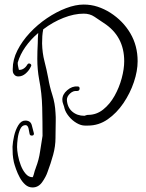

<svg xmlns="http://www.w3.org/2000/svg" viewBox="-20 -757 643 844"><path d="M123 67Q105 67 91 54.5Q77 42 67 23.5Q57 5 50.5 -13.5Q44 -32 41 -44Q37 -63 36 -78Q35 -93 35 -112Q36 -133 42 -159.5Q48 -186 60.5 -206.5Q73 -227 91 -227Q114 -227 119.5 -207.5Q125 -188 129 -171V-169Q129 -161 120 -161Q111 -161 110 -169Q109 -177 105.5 -192Q102 -207 92 -207Q77 -207 69 -189.5Q61 -172 58 -149.5Q55 -127 55 -111Q55 -97 59 -74.5Q63 -52 71.5 -30Q80 -8 93 7Q106 22 123 22Q125 22 128.5 9.5Q132 -3 133 -7Q135 -11 136 -15Q137 -19 138 -21Q151 -55 156 -90Q161 -125 167 -160Q167 -222 165.5 -284.5Q164 -347 152 -408Q148 -430 146 -452.5Q144 -475 144 -498Q144 -515 144.5 -532Q145 -549 146 -567Q146 -578 146.5 -589.5Q147 -601 148 -612Q115 -584 91.5 -550.5Q68 -517 58 -482V-478Q58 -472 60 -463.5Q62 -455 63 -450Q74 -449 84 -455.5Q94 -462 100 -473Q103 -478 108 -478Q113 -478 116 -474Q119 -470 116 -465Q108 -447 93 -434Q78 -421 61 -421Q51 -421 45 -426.5Q39 -432 37 -439Q36 -443 36 -446.5Q36 -450 36 -454Q36 -495 56.5 -535.5Q77 -576 111 -612.5Q145 -649 186.5 -677Q228 -705 270 -721Q312 -737 348 -737Q380 -737 409 -727.5Q438 -718 465 -701Q521 -665 553 -610.5Q585 -556 585 -488Q585 -445 568.5 -396Q552 -347 522.5 -303.5Q493 -260 453.5 -232.5Q414 -205 367 -205H353Q336 -205 317 -216Q298 -227 283.5 -244.5Q269 -262 264 -279Q262 -289 258 -299Q254 -309 254 -319Q254 -342 275.5 -360.5Q297 -379 321 -377Q330 -377 330 -368Q330 -357 318 -357Q302 -359 288 -346Q274 -333 274 -318Q276 -285 297.5 -266.5Q319 -248 351 -248Q355 -249 359 -250.5Q363 -252 367 -252Q404 -252 433.5 -275.5Q463 -299 483.5 -335.5Q504 -372 515 -413Q526 -454 526 -488Q526 -598 436 -656Q415 -670 395 -683.5Q375 -697 348 -697Q306 -697 259 -678.5Q212 -660 170 -628Q167 -613 166 -598Q165 -583 165 -566Q166 -524 175.5 -487.5Q185 -451 192 -414Q198 -377 210 -340Q222 -303 224 -261Q225 -251 225 -242Q225 -233 225 -225Q225 -209 224.5 -193Q224 -177 224 -157V-152Q224 -114 213.5 -76Q203 -38 189 -1Q182 20 165.5 43.5Q149 67 123 67Z"/></svg>

Font: Ruge Boogie
Style: Regular
Weight: 400
Designer: Robert E. Leuschke
Foundry: Robert E. Leuschke
Version: Version 1.010; ttfautohint (v1.8.3)